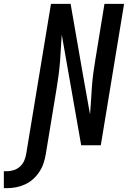

<svg xmlns="http://www.w3.org/2000/svg" viewBox="-140 -755 665 998"><path d="M-120 223V135H-104Q-87 135 -69 129.5Q-51 124 -36.5 111Q-22 98 -14.5 81Q-7 64 -4 46L125 -735H227L290 -373L328 -160Q331 -195 333 -230Q335 -265 337.5 -300.5Q340 -336 344.5 -371Q349 -406 355 -441L403 -735H505L384 0H282L181 -575Q178 -540 176.5 -505Q175 -470 172 -434.5Q169 -399 164.5 -364Q160 -329 154 -294L98 46Q94 70 86.5 93Q79 116 65 137.5Q51 159 32 176Q13 193 -10 203.5Q-33 214 -56.5 218.5Q-80 223 -104 223Z"/></svg>

Font: Iosevka SS18 Semibold
Style: Italic
Weight: 600
Italic angle: -9°
Monospace: yes
Designer: Belleve Invis
Foundry: Belleve Invis
Version: Version 25.1.1; ttfautohint (v1.8.4)